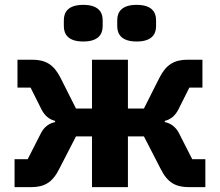

<svg xmlns="http://www.w3.org/2000/svg" viewBox="-20 -771 906 791"><path d="M40 -115H94L149 -223C162 -248 182 -263 207 -268V-273C182 -279 164 -295 151 -320L106 -410H52V-525H113C169 -525 202 -504 229 -451L293 -324H359V-525H507V-324H573L637 -451C664 -504 697 -525 753 -525H814V-410H760L715 -320C702 -295 684 -279 659 -273V-268C684 -263 704 -248 717 -223L772 -115H826V0H759C703 0 670 -19 642 -75L573 -209H507V0H359V-209H293L224 -75C196 -19 163 0 107 0H40ZM323 -600C263 -600 243 -628 243 -663V-688C243 -723 263 -751 323 -751C383 -751 403 -723 403 -688V-663C403 -628 383 -600 323 -600ZM543 -600C483 -600 463 -628 463 -663V-688C463 -723 483 -751 543 -751C603 -751 623 -723 623 -688V-663C623 -628 603 -600 543 -600Z"/></svg>

Font: Plexus Sans Bold
Style: Regular
Weight: 700
Version: Version 2.001;PS 002.001;hotconv 1.0.70;makeotf.lib2.5.58329